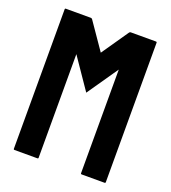

<svg xmlns="http://www.w3.org/2000/svg" viewBox="-128 -792 794 889"><g transform="rotate(20 268.5 -348.0)"><path d="M44 0Q40 0 40 -4V-692Q40 -696 44 -696H168Q172 -696 175 -692L266 -560L357 -692Q360 -696 364 -696H489Q493 -696 493 -692V-4Q493 0 489 0H375Q371 0 371 -4V-515L266 -363L162 -515V-4Q162 0 158 0Z"/></g></svg>

Font: AL Dynamic
Style: Regular
Weight: 400
Version: Version 1.000; ttfautohint (v1.8.2) -l 8 -r 50 -G 200 -x 14 